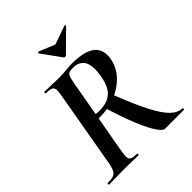

<svg xmlns="http://www.w3.org/2000/svg" viewBox="-221 -942 1077 1077"><g transform="rotate(-45 317.5 -404.0)"><path d="M19 -12Q49 -12 64 -17.5Q79 -23 87 -37.5Q95 -52 101 -81L182 -544Q186 -563 186 -578Q186 -599 174 -606Q162 -613 130 -613Q126 -613 126 -619Q126 -625 130 -625L178 -624Q218 -622 244 -622Q261 -622 275.5 -623Q290 -624 301 -625Q330 -628 351 -628Q525 -628 525 -520Q525 -506 522 -491Q512 -435 472 -392.5Q432 -350 373.5 -327Q315 -304 250 -304Q231 -304 227 -306L233 -337Q239 -334 250 -332.5Q261 -331 270 -331Q336 -331 370.5 -363Q405 -395 416 -469Q420 -492 420 -514Q420 -562 398.5 -584.5Q377 -607 342 -607Q318 -607 308 -603.5Q298 -600 292.5 -587.5Q287 -575 281 -542L199 -81Q195 -53 195 -47Q195 -26 207 -19Q219 -12 250 -12Q254 -12 254 -6Q254 0 251 0Q220 0 203 -1L136 -2L67 -1Q50 0 19 0Q15 0 15 -6Q15 -12 19 -12ZM305 -322 386 -349Q435 -222 472.5 -149Q510 -76 543 -44Q576 -12 611 -12Q614 -12 614 -6Q614 0 611 0H460Q446 0 422.5 -33.5Q399 -67 368.5 -139.5Q338 -212 305 -322ZM258 -802Q258 -804 261 -806.5Q264 -809 266 -808L360 -769L471 -808H472Q475 -808 477 -805.5Q479 -803 477 -801L360 -685Q356 -681 350 -681Q345 -681 342 -685L258 -801Z"/></g></svg>

Font: Cormorant Infant
Style: Bold Italic
Weight: 700
Italic angle: -10°
Designer: Christian Thalmann (Catharsis Fonts)
Foundry: Catharsis Fonts
Version: Version 4.000